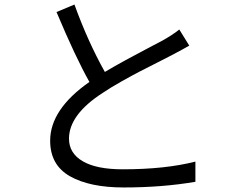

<svg xmlns="http://www.w3.org/2000/svg" viewBox="-20 -798 1040 846"><path d="M308 -778Q367 -615 442 -481Q484 -506 533.5 -533Q583 -560 633.5 -586.5Q684 -613 699 -621Q746 -648 770 -668L814 -597Q790 -583 737 -555Q730 -551 677.5 -524.5Q625 -498 594 -482Q563 -466 515 -439Q467 -412 433 -389Q284 -293 284 -187Q284 -123 344.5 -87.5Q405 -52 521 -52Q708 -52 841 -86V3Q695 28 525 28Q375 28 288 -21.5Q201 -71 201 -178Q201 -316 374 -437Q313 -545 229 -745Z"/></svg>

Font: Noto Sans SC
Style: Regular
Weight: 400
Designer: Ryoko NISHIZUKA  (kana, bopomofo & ideographs); Paul D. Hunt (Latin, Greek & Cyrillic); Sandoll Communications , Soo-you
Foundry: Adobe
Version: Version 2.002;hotconv 1.0.116;makeotfexe 2.5.65601